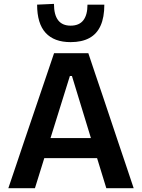

<svg xmlns="http://www.w3.org/2000/svg" viewBox="-20 -994 749 1014"><path d="M24 0Q43.5 -57.5 65 -121Q86.5 -184.5 105.5 -241.5L188.5 -486Q211 -552.5 229.2 -605.8Q247.5 -659 265.5 -713H446.5Q465 -657 483 -604Q501 -551 523 -486L605 -241Q625 -182 646 -119.5Q667 -57 686 0H541.5Q523.5 -58.5 504.5 -120.5Q485.5 -182.5 468.5 -237.5L360 -592.5H349L239.5 -241.5Q221.5 -184 202.2 -121.2Q183 -58.5 164.5 0ZM182.5 -159 196.5 -265H529.5L541 -159ZM353 -771.5Q266 -771.5 221 -820.5Q176 -869.5 176 -969.5L265 -973.5Q265 -916 287 -887.2Q309 -858.5 353 -858.5Q398 -858.5 420 -886.8Q442 -915 442 -969.5H531Q531 -902.5 511.2 -858.5Q491.5 -814.5 451.8 -793Q412 -771.5 353 -771.5Z"/></svg>

Font: Commissioner Thin SemiBold
Style: Regular
Weight: 600
Version: Version 1.000